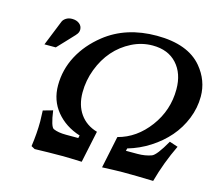

<svg xmlns="http://www.w3.org/2000/svg" viewBox="-104 -867 1134 1000"><g transform="rotate(15 463.0 -367.0)"><path d="M161.1 0 141.6 -10.7Q151.9 -82 151.9 -146.5Q151.9 -168.9 149.9 -205.1L202.1 -219.7Q213.9 -134.3 231 -126Q256.8 -114.3 299.8 -114.3H365.7Q366.2 -116.7 367.4 -121.6Q368.7 -126.5 369.1 -128.9Q289.1 -154.3 241 -212.9Q192.9 -271.5 192.9 -352.5Q192.9 -437 232.4 -512Q272 -586.9 345.7 -645.5Q458.5 -734.9 624 -734.9Q792 -734.9 868.2 -644Q926.3 -574.2 926.3 -487.8Q926.3 -426.3 902.8 -367.9Q879.4 -309.6 838.9 -262.9Q798.3 -216.3 743.4 -181.2Q688.5 -146 626 -127.9Q625.5 -125.5 624.5 -121.8Q623.5 -118.2 622.6 -114.3H685.1Q726.1 -114.3 759.8 -126.5Q784.2 -135.7 831.5 -219.2L877 -204.1Q829.1 -105 800.3 0.5Q710 -2.4 635.7 -2.4Q609.4 -2.4 524.9 1L561 -171.9Q659.2 -197.3 726.6 -287.8Q793.9 -378.4 793.9 -491.2Q793.9 -576.7 746.8 -628.4Q699.7 -680.2 616.2 -680.2Q557.6 -680.2 503.9 -653.1Q450.2 -626 411.1 -581.3Q372.1 -536.6 348.9 -475.6Q325.7 -414.6 325.7 -349.6Q325.7 -281.2 358.6 -234.6Q391.6 -188 451.2 -170.9L415 0.5Q342.8 -2.4 309.6 -2.4Q237.3 -2.4 161.1 0ZM130.4 -540H69.3L124.5 -677.2Q128.9 -688 142.3 -696.8Q155.8 -705.6 174.8 -705.6Q198.7 -705.6 214.1 -693.4Q229.5 -681.2 229.5 -661.6Q229.5 -645 215.8 -631.3H216.3Q202.6 -616.7 173.6 -585.7Q144.5 -554.7 130.4 -540Z"/></g></svg>

Font: Flanker
Style: Bold Italic
Weight: 700
Italic angle: -12°
Designer: Flanker
Version: Version 2.000